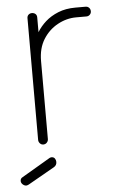

<svg xmlns="http://www.w3.org/2000/svg" viewBox="-55 -512 411 687"><g transform="rotate(-5 150.5 -168.5)"><path d="M85 0Q78 0 73 -5.5Q68 -11 68 -18V-455Q68 -463 73 -467.5Q78 -472 85 -472Q93 -472 98 -467.5Q103 -463 103 -455V-402Q115 -422 134 -439Q153 -456 180 -467Q207 -478 242 -478H279Q286 -478 291 -473Q296 -468 296 -460Q296 -453 291 -448Q286 -443 279 -443H242Q207 -443 175 -425.5Q143 -408 123 -376Q103 -344 103 -298V-18Q103 -11 98 -5.5Q93 0 85 0ZM12 141Q5 141 -1 135.5Q-7 130 -7 123Q-7 114 1 110L103 50Q107 48 110 48Q118 48 122 53.5Q126 59 126 66Q126 78 116 84L21 138Q19 139 16.5 140Q14 141 12 141Z"/></g></svg>

Font: Dosis ExtraLight ExtraLight
Style: Regular
Weight: 250
Version: Version 3.001; ttfautohint (v1.8.2)